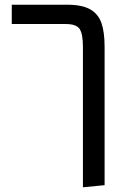

<svg xmlns="http://www.w3.org/2000/svg" viewBox="-20 -584 544 815"><path d="M424 -385V202L332 211V-385Q332 -440 318 -461Q304 -482 259 -482H30V-564H265Q328 -564 362.5 -544.5Q397 -525 410.5 -486.5Q424 -448 424 -385Z"/></svg>

Font: FiraGOUPP
Style: Medium
Weight: 400
Designer: bBox Type
Foundry: bBox Type GmbH
Version: Version 1.001